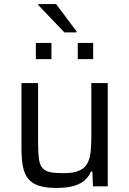

<svg xmlns="http://www.w3.org/2000/svg" viewBox="-20 -920 639 948"><path d="M260 8Q204 8 169.5 -4Q135 -16 117 -40Q99 -64 92.5 -101.5Q86 -139 86 -191V-510H168V-219Q168 -168 172 -137Q176 -106 189.5 -90.5Q203 -75 228 -70Q253 -65 293 -65Q343 -65 371 -77.5Q399 -90 411.5 -113.5Q424 -137 427.5 -170.5Q431 -204 431 -247V-510H512V0H439L436 -73H429Q419 -49 399.5 -31Q380 -13 346 -2.5Q312 8 260 8ZM157 -628V-708H234V-628ZM364 -628V-708H440V-628ZM298 -760 169 -895V-900H257L358 -765V-760Z"/></svg>

Font: Saira Thin
Style: Regular
Weight: 400
Version: Version 1.101